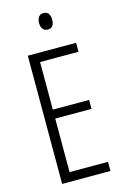

<svg xmlns="http://www.w3.org/2000/svg" viewBox="-136 -974 664 1033"><g transform="rotate(-15 196.0 -457.0)"><path d="M345 0H76V-714H345V-664H131V-399H333V-349H131V-51H345ZM217 -914Q236 -914 244.5 -901Q253 -888 253 -868Q253 -822 217 -822Q199 -822 189.5 -834.5Q180 -847 180 -868Q180 -888 189 -901Q198 -914 217 -914Z"/></g></svg>

Font: Noto Sans Myanmar ExtraCondensed Light
Style: Regular
Weight: 300
Width: 2
Designer: Monotype Design Team
Foundry: Monotype Imaging Inc.
Version: Version 2.107; ttfautohint (v1.8.4.7-5d5b)